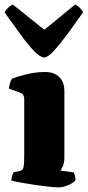

<svg xmlns="http://www.w3.org/2000/svg" viewBox="-27 -812 380 832"><path d="M227 0Q214 0 185.5 -3Q157 -6 123.5 -11Q90 -16 62 -21Q34 -26 22 -30Q22 -37 25 -47.5Q28 -58 32 -66L55 -70Q65 -72 70 -77Q75 -82 76.5 -98Q78 -114 78 -147V-382Q78 -404 59 -411L11 -428Q13 -440 16 -451Q19 -462 26 -472Q45 -479 85.5 -489.5Q126 -500 168 -500Q209 -500 230.5 -477.5Q252 -455 252 -417V-129Q252 -107 245.5 -92.5Q239 -78 235 -73L293 -65Q295 -60 297.5 -50.5Q300 -41 300 -31Q292 -20 269 -10Q246 0 227 0ZM164 -563Q148 -563 122 -589.5Q96 -616 63.5 -660.5Q31 -705 -7 -758Q-2 -769 8 -778.5Q18 -788 29 -792L165 -683L298 -792Q309 -788 319 -778Q329 -768 333 -759Q296 -706 263 -661.5Q230 -617 205 -590Q180 -563 164 -563Z"/></svg>

Font: Texturina Black
Style: Regular
Weight: 900
Designer: Guillermo Torres Carreño
Foundry: Omnibus-Type
Version: Version 1.002; ttfautohint (v1.8.3)